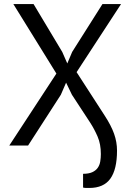

<svg xmlns="http://www.w3.org/2000/svg" viewBox="-20 -720 658 950"><path d="M479 42Q479 -7 463 -44Q447 -81 427 -112L336 -251L307 -311L281 -251L119 0H26L259 -356L46 -700H146L288 -463L313 -406L337 -463L487 -700H579L359 -363L498 -148Q530 -99 544.5 -58Q559 -17 559 25Q559 118 526 164Q493 210 422 210Q414 210 406.5 210Q399 210 391 208V140Q419 140 436.5 132Q454 124 463.5 110.5Q473 97 476 79Q479 61 479 42Z"/></svg>

Font: PTSans
Style: Regular
Weight: 400
Designer: A.Korolkova, O.Umpeleva, V.Yefimov
Foundry: ParaType Ltd
Version: Version 2.003W OFL